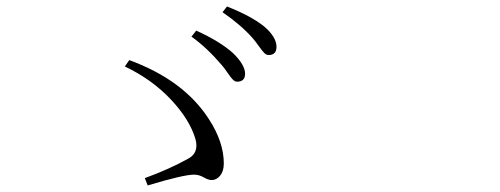

<svg xmlns="http://www.w3.org/2000/svg" viewBox="-20 -728 1540 591"><path d="M710 -476.6Q703.1 -476.6 696.8 -482.9Q690.4 -489.3 680.2 -504.4Q669.9 -519.5 662.1 -528.3Q616.2 -582 569.3 -615.2L584 -633.8Q657.2 -600.6 697.3 -564.5Q734.4 -528.3 734.4 -501Q734.4 -476.6 710 -476.6ZM806.6 -558.6Q799.8 -558.6 793.5 -564.9Q787.1 -571.3 776.4 -586.4Q765.6 -601.6 757.8 -610.4Q721.7 -651.4 665 -690.4L678.7 -708Q751 -679.7 792 -647.5Q831.1 -614.3 831.1 -584Q831.1 -558.6 806.6 -558.6ZM434.6 -157.2 425.8 -179.7Q502.9 -208 558.6 -239.3Q592.8 -256.8 582 -298.8Q564.5 -359.4 506.3 -421.4Q448.2 -483.4 364.3 -523.4L377.9 -543Q545.9 -481.4 623 -361.3Q668.9 -291 668.9 -224.6Q668.9 -201.2 657.7 -187.5Q646.5 -173.8 631.8 -173.8Q621.1 -173.8 606.9 -182.1Q592.8 -190.4 577.1 -190.4Q544.9 -190.4 434.6 -157.2Z"/></svg>

Font: Bpmf Zihi Serif Light
Style: Light
Weight: 300
Foundry: But Ko
Version: Version 1.320